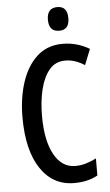

<svg xmlns="http://www.w3.org/2000/svg" viewBox="-61 -960 580 1010"><g transform="rotate(-5 228.5 -455.0)"><path d="M297 -636Q246 -636 214 -598Q182 -560 166.5 -496.5Q151 -433 151 -356Q151 -226 191.5 -152.5Q232 -79 303 -79Q333 -79 360.5 -87.5Q388 -96 414 -109V-19Q362 10 290 10Q177 10 112.5 -87Q48 -184 48 -357Q48 -460 75.5 -543.5Q103 -627 157 -676Q211 -725 292 -725Q367 -725 433 -686L400 -603Q377 -618 351.5 -627Q326 -636 297 -636ZM281 -920Q334 -920 334 -857Q334 -795 281 -795Q226 -795 226 -857Q226 -920 281 -920Z"/></g></svg>

Font: Noto Sans Lao Looped ExtraCondensed Medium
Style: Regular
Weight: 500
Width: 2
Designer: Mark Frömberg, Ben Mitchell
Foundry: The Fontpad Ltd
Version: Version 1.002; ttfautohint (v1.8.4.7-5d5b)